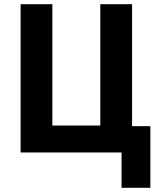

<svg xmlns="http://www.w3.org/2000/svg" viewBox="-20 -725 777 913"><path d="M558 168V0H78V-705H229V-128H457V-705H608V-125H695V168Z"/></svg>

Font: Nunito Sans 7pt Condensed ExtraBold
Style: Regular
Weight: 800
Width: 3
Designer: Vernon Adams
Foundry: Vernon Adams
Version: Version 3.101;gftools[0.9.27]